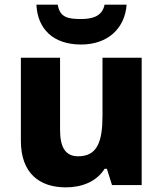

<svg xmlns="http://www.w3.org/2000/svg" viewBox="-20 -864 703 828"><path d="M526 -844H431C421 -792 375 -782 330 -782C274 -782 238 -788 229 -844H137C142 -739 209 -672 330 -672C445 -672 519 -742 526 -844ZM591 -615H422V-365C422 -252 399 -190 317 -190C262 -190 239 -229 239 -304V-615H70V-257C70 -116 151 -56 264 -56C332 -56 396 -80 431 -136H441L463 -66H591Z"/></svg>

Font: Noto Sans Malayalam UI ExtraBold
Style: Regular
Weight: 800
Designer: Jelle Bosma - Monotype Design Team
Foundry: Monotype Imaging Inc.
Version: Version 2.104